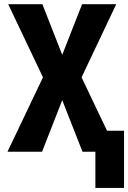

<svg xmlns="http://www.w3.org/2000/svg" viewBox="-20 -731 618 925"><path d="M577.6 -101.1V174.3H439.5V0H377.4L279.8 -248.5L182.6 0H16.1L187 -358.4L19.5 -710.9H184.1L279.8 -466.8L375.5 -710.9H540L373 -358.4L495.6 -101.1Z"/></svg>

Font: RobotoCondensed-Bold
Style: Bold
Weight: 700
Designer: Google
Version: Version 2.001240; 2014